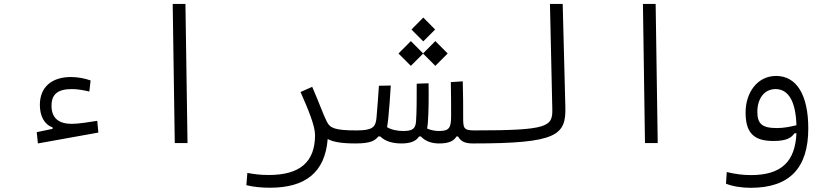

<svg xmlns="http://www.w3.org/2000/svg" viewBox="-20 -713 4142 957"><path d="M168.9 2 470.2 -52.2 464.8 -110.8C423.8 -104.5 373 -95.7 337.9 -95.7C277.3 -95.7 236.8 -120.6 236.8 -185.5C236.8 -242.2 266.1 -269 338.9 -269C369.1 -269 398.9 -262.7 425.3 -256.8L431.6 -312C403.3 -322.3 367.2 -329.1 333.5 -329.1C240.2 -329.1 178.7 -280.8 178.7 -190.4C178.7 -135.3 200.2 -92.8 242.2 -78.1V-70.8L163.1 -54.2Z M851.1 0H914.6L904.3 -693.4H840.8Z M1613.3 -20C1640.1 -5.9 1679.7 2 1752 2C1775.4 2 1791 -5.9 1791 -33.2C1791 -56.2 1782.2 -63 1757.8 -63C1649.4 -63 1625.5 -74.2 1609.4 -106C1589.8 -145 1573.7 -193.8 1536.1 -280.3L1478 -254.4C1515.1 -169.9 1550.3 -87.4 1550.3 -40C1550.3 97.2 1472.2 159.2 1319.8 159.2C1275.9 159.2 1249.5 155.3 1212.9 148.9L1208 210C1241.7 218.3 1280.3 222.7 1325.7 222.7C1500 222.7 1600.1 148.4 1613.3 -20Z M1981 2C2019 2 2051.8 -5.9 2068.8 -32.7H2078.1C2099.6 -9.3 2131.3 2 2168 2C2204.6 2 2238.3 -3.9 2255.4 -32.7H2263.2C2277.8 -5.4 2302.2 2 2337.9 2C2361.3 2 2377 -4.9 2377 -34.2C2377 -52.2 2368.7 -63 2343.8 -63C2288.6 -63 2288.6 -76.2 2288.6 -131.8V-133.3C2288.6 -182.6 2288.6 -239.3 2286.6 -307.6L2227.1 -303.7C2228.5 -236.8 2228.5 -187.5 2228.5 -134.8C2228.5 -75.2 2218.8 -60.1 2168.5 -60.1C2149.9 -60.1 2128.9 -63.5 2108.9 -72.3C2110.8 -83.5 2112.3 -94.7 2112.8 -105C2116.7 -157.7 2117.2 -232.9 2116.2 -297.9L2057.1 -295.9C2057.1 -228 2057.1 -152.8 2053.7 -107.9C2050.8 -71.8 2037.1 -60.1 1989.3 -60.1C1962.9 -60.1 1932.1 -65.4 1909.2 -79.1C1911.6 -92.3 1913.6 -107.9 1915.5 -125C1920.9 -179.7 1924.3 -229 1927.7 -286.6L1868.7 -285.6C1864.7 -225.6 1861.3 -180.7 1856.4 -124C1852.1 -79.1 1836.4 -63 1757.8 -63L1752.9 2C1826.7 2 1849.6 -12.2 1865.7 -32.7H1875.5C1901.9 -7.3 1939 2 1981 2ZM2149.9 -384.8 2211.4 -446.3 2149.9 -508.3 2088.9 -446.8 2027.8 -508.3 1966.3 -446.3 2027.8 -384.8 2088.9 -445.8ZM2089.8 -506.8 2148.9 -565.9 2089.8 -625.5 2030.8 -565.9Z M2337.9 2C2758.3 2 2801.8 -39.1 2797.9 -180.7L2784.7 -693.4H2721.2L2732.9 -169.4C2734.9 -81.1 2711.9 -63 2343.8 -63C2324.2 -63 2310.5 -56.2 2310.5 -31.2C2310.5 -8.8 2318.8 2 2337.9 2Z M3194.8 0H3258.3L3248 -693.4H3184.6Z M3722.2 223.1C3917 223.1 4008.8 123 4008.8 -72.8C4008.8 -240.2 3950.2 -334.5 3848.6 -334.5C3753.4 -334.5 3696.3 -249.5 3696.3 -152.8C3696.3 -56.2 3731.9 -10.3 3834 -10.3C3900.9 -10.3 3924.3 -25.9 3939.5 -48.3L3949.7 -48.8C3943.8 91.8 3875 159.7 3723.6 159.7C3681.2 159.7 3646 154.8 3602.5 144.5L3598.6 202.6C3633.8 216.8 3679.7 223.1 3722.2 223.1ZM3949.7 -88.9C3918.5 -81.1 3887.2 -74.7 3852.1 -74.7C3777.3 -74.7 3754.9 -96.7 3754.9 -156.2C3754.9 -218.8 3787.6 -269 3845.7 -269C3910.2 -269 3946.3 -207 3949.7 -88.9Z"/></svg>

Font: Cascadia Mono NF Light
Style: Regular
Weight: 300
Monospace: yes
Designer: Aaron Bell
Foundry: Saja Typeworks
Version: Version 2404.023